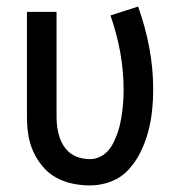

<svg xmlns="http://www.w3.org/2000/svg" viewBox="-20 -556 540 584"><path d="M254 8Q227 8 200.5 2.5Q174 -3 150.5 -16Q127 -29 109.5 -50Q92 -71 81 -95.5Q70 -120 66 -146.5Q62 -173 62 -200V-520H152V-200Q152 -185 154 -169.5Q156 -154 161 -139Q166 -124 174.5 -111Q183 -98 195.5 -89Q208 -80 223.5 -76Q239 -72 254 -72Q270 -72 285 -79.5Q300 -87 310 -99Q320 -111 327 -126Q334 -141 339 -156Q344 -171 347 -187Q350 -203 352 -219Q354 -235 355 -251Q356 -267 356 -283Q356 -341 345.5 -398Q335 -455 316 -509L400 -536Q422 -475 434 -411.5Q446 -348 446 -284Q446 -251 442.5 -218.5Q439 -186 430.5 -154.5Q422 -123 407.5 -93.5Q393 -64 371 -40Q349 -16 318 -4Q287 8 254 8Z"/></svg>

Font: Iosevka Fixed Medium
Style: Regular
Weight: 500
Monospace: yes
Designer: Belleve Invis
Foundry: Belleve Invis
Version: Version 32.3.0